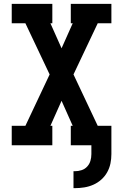

<svg xmlns="http://www.w3.org/2000/svg" viewBox="-20 -755 640 998"><path d="M362 223V135H369Q387 135 404 129.5Q421 124 433 111Q445 98 450 81Q455 64 455 46V0H348V-101H358L300 -231L242 -101H252V0H41V-101H112L238 -368L112 -634H41V-735H252V-634H242L300 -504L358 -634H348V-735H559V-634H488L362 -368L488 -101H559V46Q559 71 554 95Q549 119 537 140.5Q525 162 506.5 178.5Q488 195 465.5 205Q443 215 418.5 219Q394 223 369 223Z"/></svg>

Font: Iosevka Plex Etoile
Style: Bold
Weight: 700
Designer: Belleve Invis
Foundry: Belleve Invis
Version: Version 25.1.1; ttfautohint (v1.8.4)